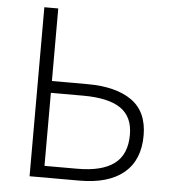

<svg xmlns="http://www.w3.org/2000/svg" viewBox="-52 -777 736 825"><g transform="rotate(5 316.0 -364.5)"><path d="M106 -729H166V-416H318Q443 -416 511 -367.5Q579 -319 579 -217Q579 -111 512.5 -55.5Q446 0 322 0H106ZM520 -215Q520 -293 467 -329Q414 -365 305 -365H166V-50H308Q414 -50 467 -90Q520 -130 520 -215Z"/></g></svg>

Font: Merged Yaku Han JP Light
Style: Regular
Weight: 300
Designer: Ryoko NISHIZUKA 西塚涼子 (kana, bopomofo & ideographs); Paul D. Hunt (Latin, Greek & Cyrillic); Sandoll Communications 산돌커뮤니
Foundry: Adobe
Version: Version 2.004